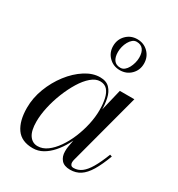

<svg xmlns="http://www.w3.org/2000/svg" viewBox="-176 -844 897 968"><g transform="rotate(30 273.0 -360.0)"><path d="M158 10Q92 10 61.8 -33.2Q31.5 -76.5 31.5 -152.5Q31.5 -210 53 -266.2Q74.5 -322.5 110 -368.5Q145.5 -414.5 188.8 -442.2Q232 -470 275 -470Q311.5 -470 331 -449.5Q350.5 -429 357.5 -396Q364.5 -363 364.5 -325Q364.5 -291 357.8 -253Q351 -215 338 -177.5Q325 -140 306.8 -106.2Q288.5 -72.5 265.2 -46.2Q242 -20 215.2 -5Q188.5 10 158 10ZM174 -11Q203 -11 229.5 -30.5Q256 -50 278.8 -82.8Q301.5 -115.5 318.5 -156.5Q335.5 -197.5 345 -240.8Q354.5 -284 354.5 -324Q354.5 -361.5 348 -390.5Q341.5 -419.5 326.5 -436Q311.5 -452.5 285.5 -452.5Q259.5 -452.5 233.8 -430.5Q208 -408.5 185.5 -371.8Q163 -335 145.2 -290.5Q127.5 -246 117.5 -200.5Q107.5 -155 107.5 -116Q107.5 -63 125.5 -37Q143.5 -11 174 -11ZM375.5 10Q340.5 10 324 -9Q307.5 -28 307.5 -58Q307.5 -66.5 308 -73.2Q308.5 -80 309.5 -85L322.5 -158.5L347 -234.5L361 -321L394.5 -460H479L368 -43Q366 -35.5 366 -27Q366 -18.5 370.8 -12.5Q375.5 -6.5 386.5 -6.5Q411.5 -6.5 432.5 -22Q453.5 -37.5 473 -70.8Q492.5 -104 513 -157L525 -153Q503.5 -95.5 481.8 -59.5Q460 -23.5 434.5 -6.8Q409 10 375.5 10ZM341.5 -550Q303.5 -550 277.8 -575.8Q252 -601.5 252 -639.5Q252 -678 277.8 -704Q303.5 -730 341.5 -730Q380 -730 405.8 -704Q431.5 -678 431.5 -639.5Q431.5 -601.5 405.8 -575.8Q380 -550 341.5 -550ZM338 -562Q351 -562 361.5 -570.5Q372 -579 379.5 -592.8Q387 -606.5 391.2 -622.5Q395.5 -638.5 395.5 -653.5Q395.5 -683.5 383 -700.2Q370.5 -717 345 -717Q332 -717 321.8 -708.5Q311.5 -700 303.8 -686.2Q296 -672.5 292 -656.5Q288 -640.5 288 -625.5Q288 -595.5 300.2 -578.8Q312.5 -562 338 -562Z"/></g></svg>

Font: Bodoni Moda 18pt
Style: Italic
Weight: 400
Italic angle: -13°
Designer: Owen Earl
Foundry: indestructible type
Version: Version 2.005